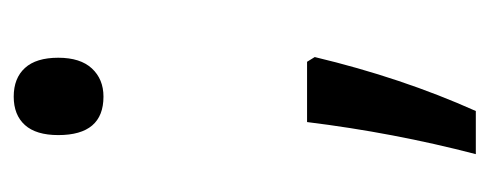

<svg xmlns="http://www.w3.org/2000/svg" viewBox="-237 -346 714 280"><g transform="rotate(-90 120.0 -206.0)"><path d="M63 -478Q63 -510.3 77.6 -526.6Q92.3 -543 119.1 -543Q146 -543 160.9 -526.6Q175.8 -510.3 175.8 -478Q175.8 -445.8 160.2 -429Q144.5 -412.1 119.1 -412.1Q63 -412.1 63 -478ZM176.8 -104Q146.5 22.9 98.1 130.9H35.2Q66.4 11.2 82 -115.2H169.9Z"/></g></svg>

Font: Noto Sans Thai Looped Condensed
Style: Regular
Weight: 400
Width: 3
Designer: Sasikarn Vongin, Ben Mitchell
Foundry: The Fontpad Ltd
Version: Version 1.00